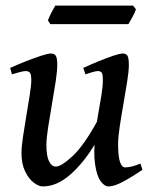

<svg xmlns="http://www.w3.org/2000/svg" viewBox="-20 -649 552 689"><path d="M491.2 -39.6Q452.1 -13.2 420.9 3.4Q389.6 20 369.6 20Q355 20 341.3 1.5Q327.6 -17.1 321.3 -58.6Q314.9 -100.1 322.3 -168.5Q325.7 -201.7 332 -237.8Q338.4 -273.9 343.8 -306.4Q349.1 -338.9 349.1 -361.3Q349.1 -383.8 344.5 -388.9Q339.8 -394 331.1 -394Q325.2 -394 311.3 -390.1Q297.4 -386.2 286.6 -382.3L278.8 -405.3Q306.2 -418 335.2 -429.7Q364.3 -441.4 387.2 -449.2Q410.2 -457 419.9 -457Q433.6 -457 438 -447.8Q442.4 -438.5 442.4 -416Q442.4 -394.5 436.5 -357.2Q430.7 -319.8 423.1 -276.9Q415.5 -233.9 409.7 -195.3Q403.8 -156.7 403.8 -132.8Q403.8 -88.4 410.4 -68.4Q417 -48.3 429.2 -48.3Q451.2 -48.3 483.9 -62ZM330.1 -216.3 322.3 -134.8Q282.7 -67.4 233.6 -23.7Q184.6 20 133.8 20Q119.1 20 101.3 6.6Q83.5 -6.8 70.3 -33.7Q57.1 -60.5 57.1 -100.1Q57.1 -122.1 62.5 -158.2Q67.9 -194.3 74.7 -234.6Q81.5 -274.9 86.9 -309.1Q92.3 -343.3 92.3 -361.3Q92.3 -383.8 86.7 -388.9Q81.1 -394 72.3 -394Q65.9 -394 50.5 -390.1Q35.2 -386.2 22.9 -382.3L16.6 -405.3Q44.4 -418 74.5 -429.7Q104.5 -441.4 128.4 -449.2Q152.3 -457 161.6 -457Q176.3 -457 180.9 -447.8Q185.5 -438.5 185.5 -416Q185.5 -394.5 179.7 -355.7Q173.8 -316.9 166 -272.7Q158.2 -228.5 152.3 -189.5Q146.5 -150.4 146.5 -129.4Q146.5 -88.9 156 -70.1Q165.5 -51.3 180.7 -51.3Q199.7 -51.3 240.2 -88.6Q280.8 -126 330.1 -216.3ZM467.8 -615.7Q464.8 -605 455.3 -587.9Q445.8 -570.8 440.9 -562.5H160.6L151.9 -575.7Q155.3 -585.4 163.8 -602.3Q172.4 -619.1 178.2 -628.9H457.5Z"/></svg>

Font: Gentium Book Plus
Style: Italic
Weight: 400
Italic angle: -8°
Designer: Victor Gaultney, Annie Olsen, Iska Routamaa, Becca Hirsbrunner
Foundry: SIL International
Version: Version 6.101